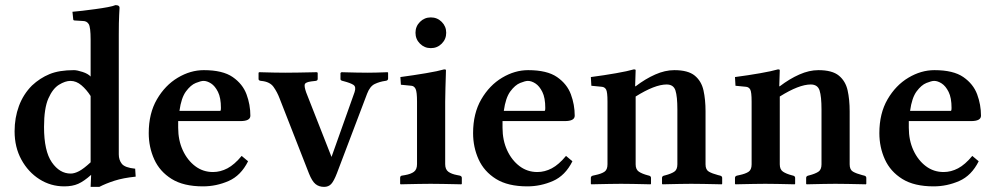

<svg xmlns="http://www.w3.org/2000/svg" viewBox="-20 -718 3882 750"><path d="M444 -583V-115Q444 -93 456 -78Q468 -63 508 -59L510 -28Q461 -23 427 -12Q393 -1 368 12H334L336 -35Q308 -10 285.5 0Q263 10 231 10Q178 10 134 -18Q90 -46 63.5 -94.5Q37 -143 37 -205Q37 -258 54 -304Q71 -350 105 -384Q136 -413 173.5 -428.5Q211 -444 269 -444Q281 -444 302.5 -437Q324 -430 334 -419V-563Q334 -612 326.5 -624Q319 -636 304 -636L272 -638Q266 -638 266 -643L263 -672Q278 -673 302.5 -676Q327 -679 353 -682.5Q379 -686 400.5 -690Q422 -694 431 -698Q447 -698 447 -688Q447 -688 445.5 -660Q444 -632 444 -583ZM334 -343Q318 -368 298 -385Q278 -402 255 -402Q235 -402 210.5 -387Q186 -372 169 -333.5Q152 -295 152 -222Q152 -128 182.5 -84Q213 -40 256 -40Q271 -40 289 -49.5Q307 -59 334 -84Z M924 -109 949 -88Q921 -32 873 -11Q825 10 773 10Q697 10 650.5 -19Q604 -48 582.5 -95.5Q561 -143 561 -198Q561 -275 593 -330Q625 -385 674.5 -414.5Q724 -444 776 -444Q850 -444 889 -417Q928 -390 943 -349.5Q958 -309 958 -266Q958 -245 919 -245H676V-219Q676 -170 694 -131Q712 -92 742.5 -69Q773 -46 812 -46Q841 -46 868.5 -60.5Q896 -75 924 -109ZM681 -285H841Q843 -287 843 -296Q843 -336 831.5 -359Q820 -382 804.5 -392Q789 -402 775 -402Q765 -402 745 -394Q725 -386 706.5 -361Q688 -336 681 -285Z M1414 -352 1296 -41Q1284 -10 1273.5 1Q1263 12 1246 12Q1226 12 1212.5 1Q1199 -10 1187 -40L1072 -334Q1063 -358 1048.5 -378.5Q1034 -399 1000 -402Q990 -403 990 -409V-434L993 -436Q993 -436 1010 -435.5Q1027 -435 1050.5 -434.5Q1074 -434 1094 -434Q1115 -434 1144 -434.5Q1173 -435 1195 -435.5Q1217 -436 1217 -436L1221 -434V-410Q1221 -405 1218 -403.5Q1215 -402 1213 -402L1196 -400Q1173 -397 1170.5 -388.5Q1168 -380 1176 -357L1275 -105L1365 -358Q1372 -379 1360.5 -386.5Q1349 -394 1322 -401L1318 -402Q1310 -404 1310 -409V-433L1314 -436Q1314 -436 1331.5 -435.5Q1349 -435 1373 -434.5Q1397 -434 1417 -434Q1432 -434 1450 -434.5Q1468 -435 1481 -435.5Q1494 -436 1494 -436L1496 -434V-411Q1496 -403 1485 -402Q1463 -399 1444 -390Q1425 -381 1414 -352Z M1603 -590Q1603 -615 1620.5 -632.5Q1638 -650 1663 -650Q1688 -650 1705.5 -632.5Q1723 -615 1723 -590Q1723 -565 1705.5 -547.5Q1688 -530 1663 -530Q1638 -530 1620.5 -547.5Q1603 -565 1603 -590ZM1719 -321V-77Q1719 -56 1731.5 -47Q1744 -38 1766 -34L1776 -32Q1784 -30 1784 -23V0L1782 2Q1782 2 1760 1.5Q1738 1 1710 0.5Q1682 0 1662 0Q1644 0 1616 0.5Q1588 1 1566.5 1.5Q1545 2 1545 2L1543 0V-23Q1543 -31 1550 -32L1562 -34Q1585 -38 1597 -47Q1609 -56 1609 -77V-321Q1609 -359 1603.5 -370.5Q1598 -382 1587 -383L1546 -387L1544 -417Q1596 -424 1643.5 -432Q1691 -440 1715 -447Q1717 -447 1719.5 -446.5Q1722 -446 1722 -444Q1722 -444 1721.5 -423.5Q1721 -403 1720 -374.5Q1719 -346 1719 -321Z M2191 -109 2216 -88Q2188 -32 2140 -11Q2092 10 2040 10Q1964 10 1917.5 -19Q1871 -48 1849.5 -95.5Q1828 -143 1828 -198Q1828 -275 1860 -330Q1892 -385 1941.5 -414.5Q1991 -444 2043 -444Q2117 -444 2156 -417Q2195 -390 2210 -349.5Q2225 -309 2225 -266Q2225 -245 2186 -245H1943V-219Q1943 -170 1961 -131Q1979 -92 2009.5 -69Q2040 -46 2079 -46Q2108 -46 2135.5 -60.5Q2163 -75 2191 -109ZM1948 -285H2108Q2110 -287 2110 -296Q2110 -336 2098.5 -359Q2087 -382 2071.5 -392Q2056 -402 2042 -402Q2032 -402 2012 -394Q1992 -386 1973.5 -361Q1955 -336 1948 -285Z M2463 -381Q2501 -410 2539.5 -427Q2578 -444 2614 -444Q2668 -444 2694 -422.5Q2720 -401 2728 -365Q2736 -329 2736 -283V-76Q2736 -55 2749 -47.5Q2762 -40 2785 -34L2793 -32Q2801 -30 2801 -23V0L2799 2Q2799 2 2777.5 1.5Q2756 1 2728 0.5Q2700 0 2680 0Q2662 0 2635.5 0.5Q2609 1 2588.5 1.5Q2568 2 2568 2L2566 0V-23Q2566 -30 2574 -32L2578 -33Q2601 -39 2613.5 -47Q2626 -55 2626 -76V-290Q2626 -341 2618.5 -364.5Q2611 -388 2584 -388Q2538 -388 2463 -341V-76Q2463 -56 2475.5 -47.5Q2488 -39 2511 -33L2515 -32Q2523 -30 2523 -23V0L2521 2Q2521 2 2500.5 1.5Q2480 1 2453 0.5Q2426 0 2406 0Q2389 0 2361 0.5Q2333 1 2311.5 1.5Q2290 2 2290 2L2288 0V-23Q2288 -30 2296 -32L2305 -34Q2329 -39 2341 -47Q2353 -55 2353 -76V-321Q2353 -359 2347.5 -368.5Q2342 -378 2331 -379L2290 -383L2288 -417Q2341 -424 2386.5 -432Q2432 -440 2456 -447Q2458 -447 2460.5 -446.5Q2463 -446 2463 -444L2461 -381Z M3026 -381Q3064 -410 3102.5 -427Q3141 -444 3177 -444Q3231 -444 3257 -422.5Q3283 -401 3291 -365Q3299 -329 3299 -283V-76Q3299 -55 3312 -47.5Q3325 -40 3348 -34L3356 -32Q3364 -30 3364 -23V0L3362 2Q3362 2 3340.5 1.5Q3319 1 3291 0.5Q3263 0 3243 0Q3225 0 3198.5 0.5Q3172 1 3151.5 1.5Q3131 2 3131 2L3129 0V-23Q3129 -30 3137 -32L3141 -33Q3164 -39 3176.5 -47Q3189 -55 3189 -76V-290Q3189 -341 3181.5 -364.5Q3174 -388 3147 -388Q3101 -388 3026 -341V-76Q3026 -56 3038.5 -47.5Q3051 -39 3074 -33L3078 -32Q3086 -30 3086 -23V0L3084 2Q3084 2 3063.5 1.5Q3043 1 3016 0.5Q2989 0 2969 0Q2952 0 2924 0.5Q2896 1 2874.5 1.5Q2853 2 2853 2L2851 0V-23Q2851 -30 2859 -32L2868 -34Q2892 -39 2904 -47Q2916 -55 2916 -76V-321Q2916 -359 2910.5 -368.5Q2905 -378 2894 -379L2853 -383L2851 -417Q2904 -424 2949.5 -432Q2995 -440 3019 -447Q3021 -447 3023.5 -446.5Q3026 -446 3026 -444L3024 -381Z M3778 -109 3803 -88Q3775 -32 3727 -11Q3679 10 3627 10Q3551 10 3504.5 -19Q3458 -48 3436.5 -95.5Q3415 -143 3415 -198Q3415 -275 3447 -330Q3479 -385 3528.5 -414.5Q3578 -444 3630 -444Q3704 -444 3743 -417Q3782 -390 3797 -349.5Q3812 -309 3812 -266Q3812 -245 3773 -245H3530V-219Q3530 -170 3548 -131Q3566 -92 3596.5 -69Q3627 -46 3666 -46Q3695 -46 3722.5 -60.5Q3750 -75 3778 -109ZM3535 -285H3695Q3697 -287 3697 -296Q3697 -336 3685.5 -359Q3674 -382 3658.5 -392Q3643 -402 3629 -402Q3619 -402 3599 -394Q3579 -386 3560.5 -361Q3542 -336 3535 -285Z"/></svg>

Font: Libertinus Serif SemiBold
Style: Regular
Weight: 600
Designer: Philipp H. Poll, Khaled Hosny
Foundry: Caleb Maclennan
Version: Version 7.051;RELEASE